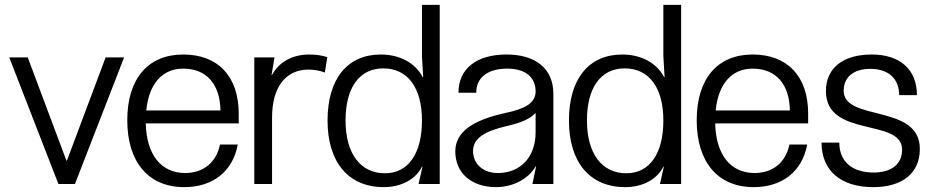

<svg xmlns="http://www.w3.org/2000/svg" viewBox="-20 -756 3828 789"><path d="M18 -520 220 0H288L490 -520H414L255 -96H253L94 -520Z M957 -162H884C869 -88 815 -45 741 -45C642 -45 582 -120 579 -249H961V-289C961 -442 876 -532 733 -532C588 -532 503 -432 503 -262C503 -90 590 13 737 13C855 13 937 -52 957 -162ZM581 -302C592 -412 647 -474 733 -474C828 -474 884 -411 886 -302Z M1098 0V-273C1098 -397 1153 -470 1248 -470C1270 -470 1295 -466 1315 -458L1325 -521C1306 -528 1278 -532 1250 -532C1182 -532 1126 -501 1098 -448H1096L1108 -520H1025V0Z M1557 13C1629 13 1688 -19 1714 -71H1716L1700 0H1787V-736H1714V-525L1719 -439H1717C1687 -497 1623 -532 1545 -532C1407 -532 1326 -431 1326 -261C1326 -89 1412 13 1557 13ZM1400 -261C1400 -396 1457 -475 1555 -475C1655 -475 1714 -396 1714 -261C1714 -125 1658 -44 1562 -44C1461 -44 1400 -125 1400 -261Z M2019 13C2087 13 2151 -20 2181 -72H2183L2168 0H2254V-371C2254 -472 2183 -532 2062 -532C1937 -532 1864 -473 1864 -375H1937C1937 -437 1984 -474 2064 -474C2138 -474 2181 -440 2181 -380C2181 -331 2134 -308 2058 -292C1929 -264 1851 -217 1851 -134C1851 -45 1917 13 2019 13ZM1924 -136C1924 -189 1974 -217 2062 -238C2120 -251 2156 -266 2181 -292V-212C2181 -111 2119 -45 2026 -45C1965 -45 1924 -82 1924 -136Z M2549 13C2621 13 2680 -19 2706 -71H2708L2692 0H2779V-736H2706V-525L2711 -439H2709C2679 -497 2615 -532 2537 -532C2399 -532 2318 -431 2318 -261C2318 -89 2404 13 2549 13ZM2392 -261C2392 -396 2449 -475 2547 -475C2647 -475 2706 -396 2706 -261C2706 -125 2650 -44 2554 -44C2453 -44 2392 -125 2392 -261Z M3297 -162H3224C3209 -88 3155 -45 3081 -45C2982 -45 2922 -120 2919 -249H3301V-289C3301 -442 3216 -532 3073 -532C2928 -532 2843 -432 2843 -262C2843 -90 2930 13 3077 13C3195 13 3277 -52 3297 -162ZM2921 -302C2932 -412 2987 -474 3073 -474C3168 -474 3224 -411 3226 -302Z M3562 -532C3444 -532 3374 -476 3374 -382C3374 -187 3687 -273 3687 -141C3687 -82 3644 -47 3570 -47C3482 -47 3429 -92 3429 -170H3356C3356 -55 3435 13 3568 13C3689 13 3760 -45 3760 -144C3760 -331 3447 -255 3447 -383C3447 -439 3488 -473 3556 -473C3631 -473 3675 -433 3675 -365H3748C3748 -470 3679 -532 3562 -532Z"/></svg>

Font: Non Bureau Light
Style: Regular
Weight: 300
Designer: Jona Saucedo
Foundry: Non Foundry
Version: Version 1.000;FEAKit 1.0